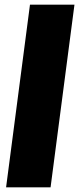

<svg xmlns="http://www.w3.org/2000/svg" viewBox="-20 -800 340 820"><path d="M196 0H6L108 -780H298Z"/></svg>

Font: Tanohe Sans Black
Style: Italic
Weight: 900
Designer: Village Type and Design LLC & Cristiano Sobral
Foundry: Cooper Hewitt Smithsonian Design Museum
Version: Version 1.00;January 12, 2020;FontCreator 12.0.0.2547 64-bit